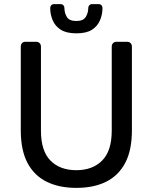

<svg xmlns="http://www.w3.org/2000/svg" viewBox="-20 -903 741 933"><path d="M351 10Q267 10 206.5 -20Q146 -50 113.5 -111.5Q81 -173 81 -270V-676Q81 -687 87 -693.5Q93 -700 104 -700H155Q166 -700 172.5 -693.5Q179 -687 179 -676V-268Q179 -170 225 -123Q271 -76 351 -76Q430 -76 476.5 -123Q523 -170 523 -268V-676Q523 -687 529.5 -693.5Q536 -700 546 -700H598Q608 -700 614.5 -693.5Q621 -687 621 -676V-270Q621 -173 588.5 -111.5Q556 -50 496 -20Q436 10 351 10ZM351 -741Q303 -741 275.5 -758.5Q248 -776 236 -804.5Q224 -833 224 -864Q224 -872 229 -877.5Q234 -883 243 -883H274Q283 -883 288 -877.5Q293 -872 293 -864Q293 -841 304.5 -821Q316 -801 351 -801Q385 -801 397 -821Q409 -841 409 -865Q409 -872 414 -877.5Q419 -883 428 -883H459Q468 -883 473 -877.5Q478 -872 478 -864Q478 -833 466 -804.5Q454 -776 427 -758.5Q400 -741 351 -741Z"/></svg>

Font: Rubik Light
Style: Regular
Weight: 400
Version: Version 2.101